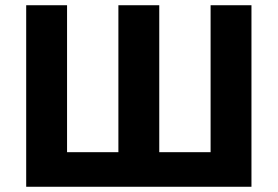

<svg xmlns="http://www.w3.org/2000/svg" viewBox="-20 -713 1060 733"><path d="M80 0V-693H236V-132H432V-693H588V-132H784V-693H940V0Z"/></svg>

Font: Ubuntu Sans ExtraBold
Style: Regular
Weight: 800
Designer: Dalton Maag Ltd
Foundry: Dalton Maag Ltd
Version: Version 1.006; ttfautohint (v1.8.4.7-5d5b)